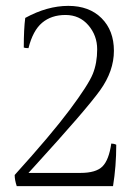

<svg xmlns="http://www.w3.org/2000/svg" viewBox="-20 -684 476 654"><path d="M254 -95Q307 -95 329 -117Q351 -139 359 -195Q368 -195 376 -191Q376 -118 365 -50H37Q30 -71 30 -88Q154 -225 217.5 -310Q281 -395 296 -432Q311 -469 311 -516Q311 -563 281 -598Q251 -633 203 -633Q155 -633 123.5 -606.5Q92 -580 77 -520Q66 -520 61 -522Q61 -586 66 -623Q141 -664 212.5 -664Q284 -664 326 -622Q368 -580 368 -511Q368 -442 321 -376.5Q274 -311 98 -118Q84 -103 77 -95Z"/></svg>

Font: Halant Light
Style: Regular
Weight: 300
Designer: Hitesh Malaviya (Devanagari), Satya Rajpurohit (Latin)
Foundry: Indian Type Foundry
Version: Version 1.101;PS 1.0;hotconv 1.0.78;makeotf.lib2.5.61930; tt